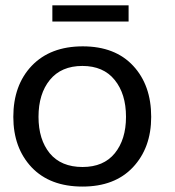

<svg xmlns="http://www.w3.org/2000/svg" viewBox="-20 -687 654 718"><path d="M288.6 10.7C368.7 10.7 431.6 -13.2 477.1 -61.5C522.5 -109.9 545.4 -172.4 545.4 -250C545.4 -329.1 522.9 -392.6 478 -440.9C433.1 -489.3 370.1 -513.7 289.6 -513.7C208.5 -513.7 145 -489.3 98.6 -440.9C52.7 -392.6 29.8 -328.6 29.8 -250C29.8 -172.4 52.7 -109.9 98.1 -61.5C144 -13.2 207.5 10.7 288.6 10.7ZM288.6 -62.5C235.4 -62.5 194.3 -79.6 166 -113.8C138.2 -147.9 124 -193.4 124 -250C124 -307.6 138.2 -353.5 166.5 -388.2C194.8 -422.9 235.4 -440.4 288.1 -440.4C340.3 -440.4 380.9 -422.9 408.7 -388.2C437 -353.5 451.2 -307.6 451.2 -250C451.2 -193.4 437 -147.9 409.2 -113.8C381.3 -79.6 341.3 -62.5 288.6 -62.5ZM460.9 -606.4V-667H175.8V-606.4Z"/></svg>

Font: Ride
Style: Regular
Weight: 400
Version: Version 3.000